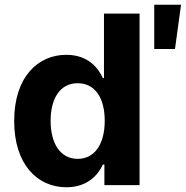

<svg xmlns="http://www.w3.org/2000/svg" viewBox="-20 -785 788 814"><path d="M40.1 -272C40.1 -89.5 137.1 8.9 261.4 8.9C349.4 8.9 395.2 -41.9 416.2 -87.4H422.6V0H571.7V-727.3H420.8V-453.8H416.2C396 -498.2 352.3 -552.6 261 -552.6C141.3 -552.6 40.1 -459.5 40.1 -272ZM309.3 -432.2C382.8 -432.2 424 -370 424 -272.7C424 -175.4 382.1 -111.5 309.3 -111.5C235.1 -111.5 194.6 -177.6 194.6 -272.7C194.6 -367.2 234.4 -432.2 309.3 -432.2ZM633.9 -577.4H721.9L747.5 -764.9H633.9Z"/></svg>

Font: Inter-Hewn
Style: Bold
Weight: 700
Designer: Rasmus Andersson
Foundry: rsms
Version: Version 3.012;git-f93a4a705